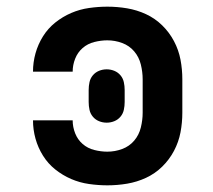

<svg xmlns="http://www.w3.org/2000/svg" viewBox="-20 -548 640 576"><path d="M302 8Q275 8 247 4Q219 0 193.5 -11Q168 -22 146 -39.5Q124 -57 109 -81Q94 -105 86.5 -132Q79 -159 79 -187H198Q198 -167 205.5 -148Q213 -129 228 -116Q243 -103 263 -98Q283 -93 302 -93Q325 -93 346.5 -101Q368 -109 382.5 -126Q397 -143 402.5 -165.5Q408 -188 408 -210V-310Q408 -332 402.5 -354.5Q397 -377 382.5 -394Q368 -411 346.5 -419Q325 -427 302 -427Q283 -427 263 -422Q243 -417 228 -404Q213 -391 205.5 -372Q198 -353 198 -333H79Q79 -361 86.5 -388Q94 -415 109 -439Q124 -463 146 -480.5Q168 -498 193.5 -509Q219 -520 247 -524Q275 -528 302 -528Q332 -528 361.5 -523Q391 -518 418 -505.5Q445 -493 466.5 -472Q488 -451 502 -424.5Q516 -398 521.5 -369Q527 -340 527 -310V-210Q527 -180 521.5 -151Q516 -122 502 -95.5Q488 -69 466.5 -48Q445 -27 418 -14.5Q391 -2 361.5 3Q332 8 302 8ZM300 -180Q288 -180 277 -184.5Q266 -189 258.5 -198Q251 -207 248.5 -218.5Q246 -230 246 -242V-278Q246 -290 248.5 -301.5Q251 -313 258.5 -322Q266 -331 277 -335.5Q288 -340 300 -340Q312 -340 323 -335.5Q334 -331 341.5 -322Q349 -313 351.5 -301.5Q354 -290 354 -278V-242Q354 -230 351.5 -218.5Q349 -207 341.5 -198Q334 -189 323 -184.5Q312 -180 300 -180Z"/></svg>

Font: Iosevka Book
Style: Bold
Weight: 700
Designer: Belleve Invis
Foundry: Belleve Invis
Version: Version 28.0.7; ttfautohint (v1.8.3)